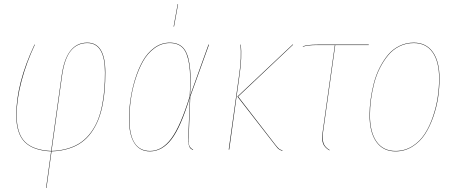

<svg xmlns="http://www.w3.org/2000/svg" viewBox="-20 -737 2243 946"><path d="M410.2 -526.9Q499 -526.9 499 -379.9Q499 -334 495.8 -294.4Q492.7 -254.9 484.4 -215.1Q476.1 -175.3 462.9 -143.3Q449.7 -111.3 429.2 -83Q408.7 -54.7 381.3 -35.2Q354 -15.6 316.7 -4.2Q279.3 7.3 233.9 8.8L209 189H207L231.9 8.8Q143.6 4.9 101.8 -37.1Q60.1 -79.1 60.1 -169.9Q60.1 -326.2 149.9 -517.1H151.9Q109.9 -428.2 85.9 -337.4Q62 -246.6 62 -169.9Q62 -79.6 103 -38.3Q144 2.9 231.9 6.8L284.2 -367.2Q307.1 -526.9 410.2 -526.9ZM410.2 -524.9Q359.9 -524.9 328.9 -486.8Q297.9 -448.7 286.1 -367.2L233.9 6.8Q279.3 5.4 316.4 -6.1Q353.5 -17.6 380.4 -36.9Q407.2 -56.2 428 -84.5Q448.7 -112.8 461.7 -144.8Q474.6 -176.8 482.7 -216.3Q490.7 -255.9 493.9 -295.2Q497.1 -334.5 497.1 -379.9Q497.1 -524.9 410.2 -524.9Z M855.5 -716.8H857.4L837.4 -606H835.4ZM916.5 -265.1 1007.3 -517.1H1009.8L917.5 -261.2L909.7 -60.1Q908.2 -29.3 913.3 -17.8Q918.5 -6.3 931.6 0L930.7 2Q921.4 -2.9 917.2 -7.1Q913.1 -11.2 909.9 -24.2Q906.7 -37.1 907.7 -60.1L915.5 -257.8Q871.1 -111.3 825.2 -51.3Q779.3 8.8 718.8 8.8Q668.5 8.8 642.1 -31.7Q615.7 -72.3 615.7 -150.9Q615.7 -195.8 622.6 -244.9Q629.4 -293.9 645 -345Q660.6 -396 683.1 -436Q705.6 -476.1 740.2 -501.5Q774.9 -526.9 816.4 -526.9Q857.9 -526.9 881.3 -502.9Q904.8 -479 913.8 -421.1Q922.9 -363.3 916.5 -265.1ZM617.7 -150.9Q617.7 6.8 719.7 6.8Q778.3 6.8 824 -54.4Q869.6 -115.7 914.6 -262.2Q920.9 -360.8 912.1 -418.9Q903.3 -477.1 880.4 -501Q857.4 -524.9 816.4 -524.9Q775.4 -524.9 741 -499.5Q706.5 -474.1 684.3 -434.3Q662.1 -394.5 646.5 -344Q630.9 -293.5 624.3 -244.6Q617.7 -195.8 617.7 -150.9Z M1371.1 5.9Q1362.8 3.9 1356.7 0Q1350.6 -3.9 1347.2 -7.8Q1343.8 -11.7 1335 -22.9L1149.9 -261.2L1422.4 -518.1L1424.3 -517.1L1153.3 -261.2L1336.9 -23.9Q1349.1 -8.3 1355 -3.7Q1360.8 1 1372.1 3.9ZM1106.9 0 1157.2 -359.9Q1171.9 -458.5 1164.1 -517.1H1166Q1173.8 -458.5 1159.2 -359.9L1109.4 0Z M1631.8 -515.1 1571.8 -86.9Q1567.4 -51.3 1574 -31.5Q1580.6 -11.7 1604 2L1603 3.9Q1578.6 -10.7 1571.5 -30.5Q1564.5 -50.3 1569.8 -86.9L1629.9 -515.1H1543.9Q1495.1 -515.1 1472.2 -506.8V-508.8Q1495.1 -517.1 1543.9 -517.1H1796.9V-515.1Z M1928.7 8.8Q1867.2 8.8 1834 -38.3Q1800.8 -85.4 1800.8 -169.9Q1800.8 -207.5 1806.2 -247.1Q1811.5 -286.6 1822 -327.1Q1832.5 -367.7 1850.6 -403.3Q1868.7 -439 1891.8 -466.8Q1915 -494.6 1947.8 -510.7Q1980.5 -526.9 2018.6 -526.9Q2079.6 -526.9 2112.5 -480.7Q2145.5 -434.6 2145.5 -350.1Q2145.5 -305.2 2138.7 -258.1Q2131.8 -210.9 2115.2 -162.6Q2098.6 -114.3 2074.5 -76.7Q2050.3 -39.1 2012.5 -15.1Q1974.6 8.8 1928.7 8.8ZM1928.7 6.8Q1974.6 6.8 2012 -16.8Q2049.3 -40.5 2073.2 -77.9Q2097.2 -115.2 2113.5 -163.6Q2129.9 -211.9 2136.7 -258.5Q2143.6 -305.2 2143.6 -350.1Q2143.6 -433.6 2111.3 -479.2Q2079.1 -524.9 2018.6 -524.9Q1980.5 -524.9 1948 -508.8Q1915.5 -492.7 1892.6 -464.8Q1869.6 -437 1851.8 -401.9Q1834 -366.7 1823.5 -326.2Q1813 -285.6 1807.9 -246.6Q1802.7 -207.5 1802.7 -169.9Q1802.7 -85.9 1835.2 -39.6Q1867.7 6.8 1928.7 6.8Z"/></svg>

Font: Fira Sans Compressed Two
Style: Italic
Weight: 100
Width: 3
Italic angle: -8°
Designer: Carrois Corporate & Edenspiekermann AG
Foundry: Carrois Corporate GbR & Edenspiekermann AG
Version: Version 4.203;PS 004.203;hotconv 1.0.88;makeotf.lib2.5.64775